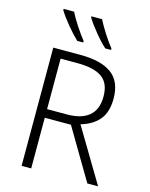

<svg xmlns="http://www.w3.org/2000/svg" viewBox="-137 -1034 874 1120"><g transform="rotate(15 300.0 -474.0)"><path d="M105 -714H269Q395 -714 458.5 -667Q522 -620 522 -517Q522 -436 484 -390Q446 -344 374 -323L567 0H502L321 -306H163V0H105ZM283 -358Q370 -358 416 -396.5Q462 -435 462 -514Q462 -594 413.5 -628.5Q365 -663 264 -663H163V-358ZM105 -940V-948H168Q184 -915 213 -871Q242 -827 266 -797V-788H230Q199 -817 161.5 -862.5Q124 -908 105 -940ZM273 -940V-948H337Q354 -914 382 -870Q410 -826 434 -797V-788H399Q367 -817 330 -862.5Q293 -908 273 -940Z"/></g></svg>

Font: Noto Sans Mono UI Light
Style: Regular
Weight: 300
Monospace: yes
Designer: Monotype Design team
Foundry: Monotype Imaging Inc.
Version: Version 1.000